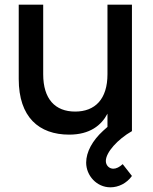

<svg xmlns="http://www.w3.org/2000/svg" viewBox="-20 -560 654 820"><path d="M451.5 240C486 240 521 223 543.5 191.5L504 141C490.5 153.5 476.5 160.5 464 160.5C446 160.5 432 146 432 127.5C432 90.5 483 34.5 543.5 0V-540H439V-243C439 -136.5 386 -83.5 301 -83.5C215.5 -83.5 164.5 -137 164.5 -243V-540H60V-222.5C60 -59.5 146.5 15 275.5 15C364 15 413 -25 439 -74.5V-18C432.5 -12.5 426.5 -7 420.5 -1.5C375 40 348 89 348 134.5C348 190 393 240 451.5 240Z"/></svg>

Font: Vela Sans SemBd
Style: Regular
Weight: 600
Designer: Principal design: Mikhail Sharanda - project Manrope.
Design modification: Ravid Balaliev
Foundry: Mikhail Sharanda
Version: Version 1.001